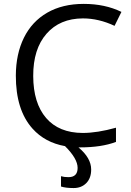

<svg xmlns="http://www.w3.org/2000/svg" viewBox="-20 -744 671 982"><path d="M403.8 -649.9Q286.1 -649.4 217.8 -571.3Q149.4 -493.2 149.9 -355Q150.4 -216.8 215.8 -140.6Q281.2 -64.5 402.8 -64Q477.5 -64 573.2 -90.8V-18.1Q499 9.8 390.1 9.8Q385.7 9.8 381.3 9.8Q446.3 64 446.3 123Q446.3 167 421.4 192.4Q396.5 217.8 356.4 217.8Q316.4 217.8 292 210V157.2Q307.6 162.1 330.1 162.1Q377 162.1 377 114.7Q377 67.4 312.5 3.4Q210 -15.1 146.5 -85.9Q60.5 -181.6 61 -357.9Q61.5 -468.3 102.5 -551.3Q143.6 -634.3 221.7 -679.2Q299.8 -724.1 408.2 -724.1Q517.1 -724.1 601.1 -683.1L565.9 -611.8Q484.9 -649.9 403.8 -649.9Z"/></svg>

Font: OpenSans
Style: Regular
Weight: 400
Foundry: Ascender Corporation
Version: Version 1.10